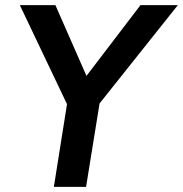

<svg xmlns="http://www.w3.org/2000/svg" viewBox="-20 -725 710 745"><path d="M189 0 247 -365 258 -283 57 -705H195L321 -418H306L525 -705H670L334 -283L373 -365L314 0Z"/></svg>

Font: Nunito Sans 10pt SemiCondensed
Style: Bold Italic
Weight: 700
Width: 4
Italic angle: -9°
Designer: Vernon Adams
Foundry: Vernon Adams
Version: Version 3.101;gftools[0.9.27]